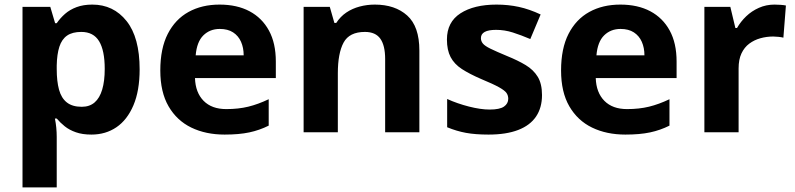

<svg xmlns="http://www.w3.org/2000/svg" viewBox="-20 -627 3463 836"><path d="M382 -607Q474 -607 531 -535.5Q588 -464 588 -325Q588 -232 561 -168.5Q534 -105 487 -73Q440 -41 378 -41Q339 -41 310.5 -51Q282 -61 262 -77Q242 -93 227 -111H219Q223 -92 225 -71.5Q227 -51 227 -31V189H78V-597H199L220 -526H227Q242 -548 263 -566.5Q284 -585 313.5 -596Q343 -607 382 -607ZM334 -488Q295 -488 272 -472Q249 -456 238.5 -423.5Q228 -391 227 -342V-326Q227 -273 237 -236.5Q247 -200 271 -181Q295 -162 336 -162Q370 -162 392 -181Q414 -200 425 -237Q436 -274 436 -327Q436 -407 411.5 -447.5Q387 -488 334 -488Z M936 -607Q1012 -607 1066.5 -578Q1121 -549 1151 -494Q1181 -439 1181 -359V-287H829Q831 -224 866.5 -188Q902 -152 965 -152Q1018 -152 1061 -162.5Q1104 -173 1150 -195V-80Q1110 -60 1065.5 -50.5Q1021 -41 958 -41Q876 -41 813 -71.5Q750 -102 714 -164Q678 -226 678 -320Q678 -416 710.5 -479.5Q743 -543 801 -575Q859 -607 936 -607ZM937 -501Q894 -501 865.5 -473Q837 -445 832 -386H1041Q1041 -419 1029.5 -445Q1018 -471 995 -486Q972 -501 937 -501Z M1612 -607Q1700 -607 1753 -559.5Q1806 -512 1806 -407V-51H1657V-370Q1657 -429 1636 -458.5Q1615 -488 1569 -488Q1501 -488 1476 -441.5Q1451 -395 1451 -308V-51H1302V-597H1416L1436 -527H1444Q1462 -555 1488 -572.5Q1514 -590 1546 -598.5Q1578 -607 1612 -607Z M2340 -213Q2340 -158 2314 -119.5Q2288 -81 2236 -61Q2184 -41 2107 -41Q2050 -41 2009 -48.5Q1968 -56 1927 -73V-196Q1971 -176 2022 -163Q2073 -150 2112 -150Q2156 -150 2174.5 -163Q2193 -176 2193 -197Q2193 -211 2185.5 -222Q2178 -233 2153 -247Q2128 -261 2075 -283Q2024 -305 1991 -326.5Q1958 -348 1942 -378.5Q1926 -409 1926 -455Q1926 -531 1985 -569Q2044 -607 2142 -607Q2193 -607 2239 -597Q2285 -587 2334 -564L2289 -457Q2249 -474 2213 -485.5Q2177 -497 2140 -497Q2107 -497 2090.5 -488Q2074 -479 2074 -461Q2074 -448 2082.5 -437.5Q2091 -427 2115.5 -415Q2140 -403 2188 -383Q2235 -364 2269 -343.5Q2303 -323 2321.5 -292.5Q2340 -262 2340 -213Z M2681 -607Q2757 -607 2811.5 -578Q2866 -549 2896 -494Q2926 -439 2926 -359V-287H2574Q2576 -224 2611.5 -188Q2647 -152 2710 -152Q2763 -152 2806 -162.5Q2849 -173 2895 -195V-80Q2855 -60 2810.5 -50.5Q2766 -41 2703 -41Q2621 -41 2558 -71.5Q2495 -102 2459 -164Q2423 -226 2423 -320Q2423 -416 2455.5 -479.5Q2488 -543 2546 -575Q2604 -607 2681 -607ZM2682 -501Q2639 -501 2610.5 -473Q2582 -445 2577 -386H2786Q2786 -419 2774.5 -445Q2763 -471 2740 -486Q2717 -501 2682 -501Z M3352 -607Q3363 -607 3378 -606Q3393 -605 3402 -603L3391 -463Q3384 -465 3370.5 -466.5Q3357 -468 3347 -468Q3318 -468 3291 -460.5Q3264 -453 3242.5 -437Q3221 -421 3208.5 -394.5Q3196 -368 3196 -329V-51H3047V-597H3160L3182 -505H3189Q3205 -533 3229 -556Q3253 -579 3284.5 -593Q3316 -607 3352 -607Z"/></svg>

Font: Noto Sans Tamil UI
Style: Regular
Weight: 400
Designer: Jelle Bosma - Monotype Design Team
Foundry: Monotype Imaging Inc.
Version: Version 2.004